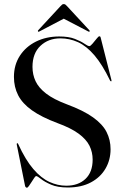

<svg xmlns="http://www.w3.org/2000/svg" viewBox="-20 -884 594 916"><path d="M303.5 10.5Q254.5 10.5 223.5 -3Q192.5 -16.5 175.5 -30.2Q158.5 -44 152 -44Q149.5 -44 143.5 -35.5Q137.5 -27 130.8 -16Q124 -5 118 3.2Q112 11.5 108.5 11.5Q106 11.5 103.8 9.8Q101.5 8 100 5L60 -194Q60 -196.5 60 -198Q60 -199.5 61 -200.5Q62.5 -201.5 64 -200.5Q65.5 -199.5 66.5 -197.5Q101.5 -121 139 -77.5Q176.5 -34 216 -16Q255.5 2 296 2Q353.5 2 387.8 -30.5Q422 -63 422 -122.5Q422 -158 406.8 -188.8Q391.5 -219.5 354.8 -246.5Q318 -273.5 253.5 -297Q177.5 -325.5 132 -358Q86.5 -390.5 66.5 -429.8Q46.5 -469 46.5 -517Q46.5 -574.5 74.8 -618Q103 -661.5 152 -685.8Q201 -710 262.5 -710Q308 -710 337.2 -698.5Q366.5 -687 382.8 -675.5Q399 -664 406.5 -664Q411.5 -664 421.5 -675.8Q431.5 -687.5 440.8 -699.2Q450 -711 454 -711Q456 -711 457.5 -710Q459 -709 460 -705.5L511.5 -502.5Q512 -500.5 512 -498.8Q512 -497 511 -496Q510 -495.5 508.2 -496.5Q506.5 -497.5 505.5 -499Q468 -576.5 430.2 -620.5Q392.5 -664.5 352.2 -682.8Q312 -701 268 -701Q210.5 -701 172.8 -665.2Q135 -629.5 135 -565Q135 -528 149.8 -496.5Q164.5 -465 200.2 -437.5Q236 -410 298.5 -386.5Q378 -357 423.8 -324.2Q469.5 -291.5 488.5 -254Q507.5 -216.5 507.5 -172Q507.5 -121 483.2 -79.5Q459 -38 413.5 -13.8Q368 10.5 303.5 10.5ZM303.5 -805H264.5L400 -734.5Q405 -731.5 407 -733Q408 -734 408 -736Q408 -738 406 -740L300 -854.5Q295.5 -859.5 292.2 -862Q289 -864.5 284 -864.5Q279.5 -864.5 276.2 -862Q273 -859.5 268.5 -854.5L162.5 -740Q160.5 -738 160.8 -736Q161 -734 161.5 -733Q163.5 -731.5 169 -734.5Z"/></svg>

Font: Fraunces 120pt
Style: Regular
Weight: 400
Version: Version 1.000;[b76b70a41]